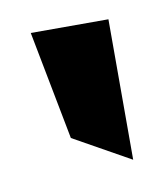

<svg xmlns="http://www.w3.org/2000/svg" viewBox="-40 -813 245 280"><g transform="rotate(-10 82.5 -673.0)"><path d="M22 -777 53 -616 137 -569V-777Z"/></g></svg>

Font: Charger Pro
Style: ExBd
Weight: 400
Designer: Jasper
Foundry: Cannot Into Space Fonts
Version: Version 1.09